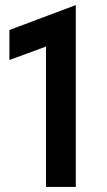

<svg xmlns="http://www.w3.org/2000/svg" viewBox="-20 -735 421 755"><path d="M161 -552 17 -499V-617L278 -715V0H161Z"/></svg>

Font: Tilda Sans Bold
Style: Regular
Weight: 700
Designer: ParaType Ltd
Foundry: ParaType Ltd
Version: Version 1.009